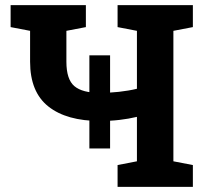

<svg xmlns="http://www.w3.org/2000/svg" viewBox="-20 -731 799 751"><path d="M439.9 0V-85.4L515.6 -100.1V-273.9Q482.9 -266.1 447.5 -262Q412.1 -257.8 371.6 -257.8Q240.7 -257.8 169.2 -314.5Q97.7 -371.1 97.7 -489.7V-610.4L21.5 -625V-710.9H315.9V-625L239.7 -610.4V-489.7Q239.7 -420.4 271 -394Q302.2 -367.7 371.6 -367.7Q406.7 -367.7 445.1 -371.8Q483.4 -376 515.6 -383.8V-610.4L439.9 -625V-710.9H734.4V-625L658.2 -610.4V-100.1L734.4 -85.4V0ZM329.6 -150.4V-514.6H410.6V-150.4Z"/></svg>

Font: Robotiche
Style: Bold
Weight: 700
Designer: Google
Version: Version 2.001